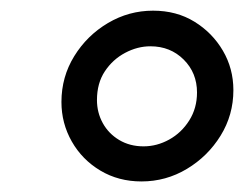

<svg xmlns="http://www.w3.org/2000/svg" viewBox="-20 -733 458 360"><path d="M245.2 -392.8Q202.2 -392.8 168.1 -413.2Q134 -433.6 114.6 -467.7Q95.2 -501.8 95.2 -541.8Q95.2 -588.8 119.2 -627.7Q143.2 -666.6 182.4 -689.8Q221.6 -713 267 -713Q311 -713 344.6 -692.3Q378.2 -671.6 397.9 -638Q417.6 -604.4 417.6 -564Q417.6 -517.4 393.6 -478.6Q369.6 -439.8 330.4 -416.3Q291.2 -392.8 245.2 -392.8ZM249.2 -458.6Q274.2 -458.6 297.2 -471.3Q320.2 -484 334.8 -507.1Q349.4 -530.2 349.4 -559.6Q349.4 -596.4 324.4 -621.3Q299.4 -646.2 262 -646.2Q237.8 -646.2 214.6 -633.9Q191.4 -621.6 176.6 -599.3Q161.8 -577 161.8 -545.4Q161.8 -522 172.7 -502.2Q183.6 -482.4 203.5 -470.5Q223.4 -458.6 249.2 -458.6Z"/></svg>

Font: MuseoModerno Thin
Style: Italic
Weight: 100
Italic angle: -9°
Designer: Pablo Cosgaya, Héctor Gatti, Marcela Romero, and the Authors of The MuseoModerno Project.
Foundry: Omnibus-Type Team
Version: Version 1.003